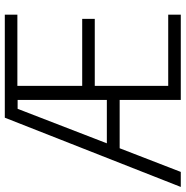

<svg xmlns="http://www.w3.org/2000/svg" viewBox="-8 -746 754 779"><g transform="rotate(-90 368.5 -357.0)"><path d="M698 0H352V-248H156L60 0H-1L280 -714H698V-663H409V-400H681V-349H409V-51H698ZM176 -300H352V-662H316Z"/></g></svg>

Font: Noto Sans Georgian SemiCondensed Light
Style: Regular
Weight: 300
Width: 4
Designer: Monotype Design Team, Akaki Razmadze
Foundry: Google LLC
Version: Version 2.005; ttfautohint (v1.8.4.7-5d5b)